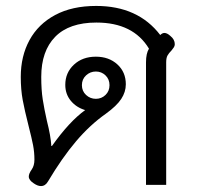

<svg xmlns="http://www.w3.org/2000/svg" viewBox="-20 -623 668 647"><path d="M472 -413Q472 -443 482 -459Q429 -547 305 -547Q213 -547 166 -499Q119 -451 119 -364Q119 -320 124 -288Q129 -256 138 -216Q151 -165 153 -131H155Q214 -214 267 -252Q237 -261 218.5 -283.5Q200 -306 200 -337Q200 -378 229 -405Q258 -432 303 -432Q347 -432 375.5 -406Q404 -380 404 -339Q404 -313 388.5 -289.5Q373 -266 337 -240Q283 -202 236 -146.5Q189 -91 142 -12Q133 4 118 4Q107 4 94 -5Q77 -16 77 -28Q77 -38 87 -52Q96 -65 96 -85Q96 -110 91.5 -133.5Q87 -157 76 -200Q63 -251 56.5 -286Q50 -321 50 -364Q50 -434 79.5 -488Q109 -542 166 -572.5Q223 -603 304 -603Q445 -603 520 -505Q527 -512 534 -512Q543 -512 554 -502Q569 -490 569 -474Q569 -468 565.5 -463Q562 -458 558 -453Q549 -444 544.5 -436Q540 -428 540 -413V0H472ZM349 -336Q349 -356 335.5 -369Q322 -382 303 -382Q284 -382 270 -369Q256 -356 256 -336Q256 -316 270 -303Q284 -290 303 -290Q322 -290 335.5 -303Q349 -316 349 -336Z"/></svg>

Font: Niramit Light
Style: Regular
Weight: 300
Designer: Katatrad Aksorn Co.,Ltd.
Foundry: Cadson Demak Co.,Ltd.
Version: Version 1.000; ttfautohint (v1.6)